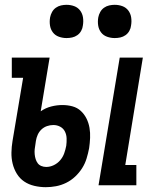

<svg xmlns="http://www.w3.org/2000/svg" viewBox="-20 -769 640 797"><path d="M389 0 477 -530H573L500 -84H546V0ZM170 8Q146 8 122.5 2.5Q99 -3 80.5 -15.5Q62 -28 50 -47.5Q38 -67 32.5 -89.5Q27 -112 27.5 -136Q28 -160 32 -184L76 -446H29V-530H186L149 -307Q169 -321 192.5 -327Q216 -333 239 -333Q261 -333 281 -327.5Q301 -322 315.5 -308.5Q330 -295 339 -277Q348 -259 351.5 -238.5Q355 -218 354 -196.5Q353 -175 350 -154Q346 -133 339.5 -111.5Q333 -90 321 -71Q309 -52 292 -36Q275 -20 254.5 -10Q234 0 212.5 4Q191 8 170 8ZM172 -76Q188 -76 203.5 -83.5Q219 -91 230 -104Q241 -117 246.5 -132.5Q252 -148 255 -164Q257 -179 256.5 -194.5Q256 -210 249.5 -223Q243 -236 230 -243Q217 -250 202 -250Q202 -250 201.5 -250Q201 -250 201 -250Q188 -250 175 -245.5Q162 -241 152 -231.5Q142 -222 136.5 -209.5Q131 -197 129 -184L127 -170Q125 -160 124 -149.5Q123 -139 124 -128.5Q125 -118 128 -108.5Q131 -99 136.5 -91.5Q142 -84 151.5 -80Q161 -76 172 -76ZM456 -611Q440 -611 424.5 -616.5Q409 -622 399.5 -634.5Q390 -647 387.5 -663.5Q385 -680 388 -697Q390 -708 396 -719Q402 -730 412 -737Q422 -744 433.5 -746.5Q445 -749 456 -749Q473 -749 488 -743.5Q503 -738 512.5 -725.5Q522 -713 524.5 -696.5Q527 -680 524 -663Q523 -652 517 -641Q511 -630 501 -623Q491 -616 479.5 -613.5Q468 -611 456 -611ZM256 -611Q240 -611 224.5 -616.5Q209 -622 199.5 -634.5Q190 -647 187.5 -663.5Q185 -680 188 -697Q190 -708 196 -719Q202 -730 212 -737Q222 -744 233.5 -746.5Q245 -749 256 -749Q273 -749 288 -743.5Q303 -738 312.5 -725.5Q322 -713 324.5 -696.5Q327 -680 324 -663Q323 -652 317 -641Q311 -630 301 -623Q291 -616 279.5 -613.5Q268 -611 256 -611Z"/></svg>

Font: Iosevka Slab Medium Extended
Style: Italic
Weight: 500
Width: 7
Italic angle: -9°
Monospace: yes
Designer: Belleve Invis
Foundry: Belleve Invis
Version: Version 11.1.0; ttfautohint (v1.8.3)